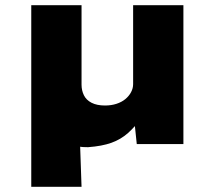

<svg xmlns="http://www.w3.org/2000/svg" viewBox="-20 -553 827 737"><path d="M100 164V-533H293V-228Q293 -206 302 -187.5Q311 -169 331.5 -158.5Q352 -148 383 -148Q407 -148 427 -154.5Q447 -161 461 -172.5Q475 -184 483 -199Q491 -214 491 -230V-533H684V0H505L496 -86L526 -104Q499 -67 471.5 -42.5Q444 -18 408 -5Q372 8 318 12Q309 12 299 11.5Q289 11 280 8.5Q271 6 267 3L285 -68L293 164Z"/></svg>

Font: Lexend Exa ExtraBold
Style: Regular
Weight: 800
Designer: Bonnie Shaver-Troup, Thomas Jockin
Foundry: Lexend
Version: Version 1.007